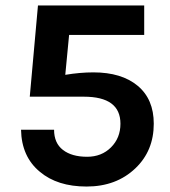

<svg xmlns="http://www.w3.org/2000/svg" viewBox="-20 -669 622 703"><path d="M508 -541H233L219 -395Q273 -404 322 -404Q425 -404 484 -355Q543 -306 543 -216Q543 -117 476 -53Q406 14 297 14Q190 14 126 -40Q59 -95 57 -194H178Q178 -145 210.5 -120Q243 -95 299 -95Q352 -95 386.5 -129.5Q421 -164 421 -216Q421 -315 287 -315H89L119 -649H508Z"/></svg>

Font: Karla Neue
Style: Bold
Weight: 700
Designer: Jonathan Pinhorn
Foundry: PYRS Fontlab Ltd. / Made with FontLab
Version: Version 1.000;PS 001.001;hotconv 1.0.56